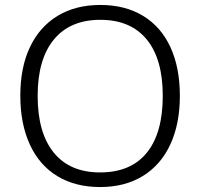

<svg xmlns="http://www.w3.org/2000/svg" viewBox="-20 -745 809 775"><path d="M62 -359Q62 -473 101 -555Q140 -637 212.5 -681Q285 -725 385 -725Q485 -725 557.5 -681Q630 -637 668 -554.5Q706 -472 706 -358Q706 -245 667.5 -162Q629 -79 556.5 -34.5Q484 10 384 10Q284 10 211.5 -34Q139 -78 100.5 -161.5Q62 -245 62 -359ZM637 -358Q637 -507 572 -586Q507 -665 385 -665Q263 -665 197.5 -585.5Q132 -506 132 -358Q132 -209 197 -129Q262 -49 384 -49Q508 -49 572.5 -128.5Q637 -208 637 -358Z"/></svg>

Font: OpenSansMMV
Style: Light
Weight: 300
Foundry: Ascender Corporation
Version: Version 4.001